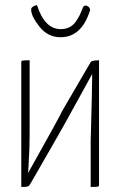

<svg xmlns="http://www.w3.org/2000/svg" viewBox="-20 -738 474 758"><path d="M126 -718Q156 -623 220 -623Q239 -623 254 -630.5Q269 -638 279 -652.5Q289 -667 294.5 -678Q300 -689 307 -708Q312 -719 323 -715Q334 -711 336 -699Q303 -591 219 -591Q169 -591 136 -632.5Q103 -674 103 -700Q103 -713 126 -718ZM337 -491Q340 -500 371 -500V-8Q371 -2 366 -1Q361 0 338 0V-183Q338 -184 339.5 -237Q341 -290 342.5 -355Q344 -420 344 -446Q214 -209 210 -204L98 -9Q94 -3 88.5 -1.5Q83 0 64 0V-492Q64 -498 70 -499Q76 -500 97 -500V-207Q97 -181 96 -150Q95 -119 93 -91Q91 -63 91 -55Q222 -289 225 -299Z"/></svg>

Font: Yanone Kaffeesatz Thin
Style: Regular
Weight: 250
Designer: Yanone (Cyrillic: Daniel Pouzeot)
Foundry: Yanone
Version: Version 1.003;PS 001.003;hotconv 1.0.88;makeotf.lib2.5.64775